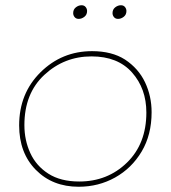

<svg xmlns="http://www.w3.org/2000/svg" viewBox="-20 -712 651 732"><path d="M280 -640Q270 -640 264.5 -646.8Q259 -653.5 259 -662Q259 -676 269.2 -684Q279.5 -692 291 -692Q301 -692 306.5 -685.2Q312 -678.5 312 -670Q312 -656 301.8 -648Q291.5 -640 280 -640ZM430 -640Q420 -640 414.5 -646.8Q409 -653.5 409 -662Q409 -676 419.2 -684Q429.5 -692 441 -692Q451 -692 456.5 -685.2Q462 -678.5 462 -670Q462 -656 451.8 -648Q441.5 -640 430 -640ZM280 0Q180 0 116.5 -64.5Q53 -129 53 -234Q53 -356 134.5 -436.5Q216 -517 331 -517Q406.5 -517 456.5 -485Q508 -451 533 -398.2Q558 -345.5 558 -284Q558 -198 520 -134.2Q482 -70.5 418.8 -35.2Q355.5 0 280 0ZM282 -20Q390 -20 464 -92Q538 -164 538 -283Q538 -374 483.5 -435.5Q429 -497 329 -497Q225 -497 149 -426.5Q73 -356 73 -235Q73 -177.5 95.5 -128.5Q118 -79.5 164.5 -49.8Q211 -20 282 -20Z"/></svg>

Font: Argentum Sans Thin
Style: Italic
Weight: 100
Italic angle: -11°
Designer: Julieta Ulanovsky (font), Cristiano Sobral (main changes and remaster)
Foundry: Julieta Ulanovsky (font), Cristiano Sobral (main changes and remaster)
Version: Version 2.007;June 15, 2022;FontCreator 14.0.0.2814 64-bit; 